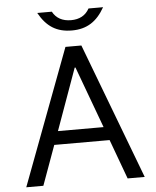

<svg xmlns="http://www.w3.org/2000/svg" viewBox="-59 -936 798 985"><g transform="rotate(-5 340.0 -443.0)"><path d="M340 -781C417 -781 469 -815 509 -886H434C415 -851 383 -834 340 -834C296 -834 264 -851 245 -886H170C210 -814 261 -781 340 -781ZM558 0H646L381 -700H299L36 0H124L198 -204H483ZM223 -273 337 -590H341L458 -273Z"/></g></svg>

Font: Be Vietnam
Style: Regular
Weight: 400
Designer: Gabriel Lam
Foundry: TypeRant
Version: Version 4.000